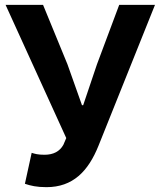

<svg xmlns="http://www.w3.org/2000/svg" viewBox="-20 -760 661 794"><path d="M172 14C281 14 345 -51 388 -159L621 -740H473L381 -494L324 -325H319L259 -494L158 -740H3L254 -189L242 -161C227 -134 201 -120 164 -120C136 -120 124 -124 111 -128L83 0C106 8 132 14 172 14Z"/></svg>

Font: Spoqa Han Sans Neo Bold
Style: Bold
Weight: 700
Designer: [Spoqa Han Sans Neo] Dong-huui Kim  Younghwa Kang  Yujin Lee  [Noto Sans] Ryoko NISHIZUKA  (kana & ideographs); Paul D. 
Foundry: Spoqa (http://www.spoqa-han-sans.com)
Version: Version 1.000